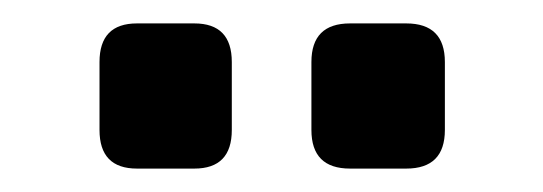

<svg xmlns="http://www.w3.org/2000/svg" viewBox="-20 -728 464 164"><path d="M97 -708H146Q178 -708 178 -675V-617Q178 -584 146 -584H97Q65 -584 65 -617V-675Q65 -708 97 -708ZM279 -708H327Q360 -708 360 -675V-617Q360 -584 327 -584H279Q246 -584 246 -617V-675Q246 -708 279 -708Z"/></svg>

Font: Exo 2.0
Style: Bold
Weight: 700
Designer: Natanael Gama
Version: Version 1.001;PS 001.001;hotconv 1.0.70;makeotf.lib2.5.58329